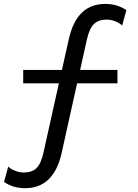

<svg xmlns="http://www.w3.org/2000/svg" viewBox="-36 -735 704 980"><path d="M92.5 225.5Q59.5 225.5 32.8 217Q6 208.5 -15.5 193.5L6 115Q17.5 127 40 136.2Q62.5 145.5 85.5 145.5Q127.5 145.5 150.5 122.8Q173.5 100 186 43.5L264.5 -309.5H82.5V-378H280L315.5 -536Q355.5 -715 501 -715Q534 -715 560.8 -706.5Q587.5 -698 609 -683L587.5 -604.5Q576 -616.5 553.5 -625.8Q531 -635 508.5 -635Q466.5 -635 443.2 -612.2Q420 -589.5 407.5 -533L373 -378H563.5V-309.5H357.5L278.5 46.5Q238 225.5 92.5 225.5Z"/></svg>

Font: Geologica Light
Style: Regular
Weight: 300
Designer: Sindre Bremnes, Frode Helland
Foundry: Monokrom Skriftforlag AS
Version: Version 1.010; ttfautohint (v1.8.4.7-5d5b);gftools[0.9.28]